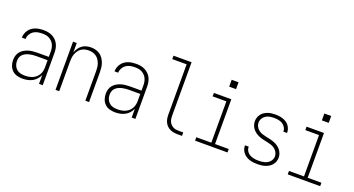

<svg xmlns="http://www.w3.org/2000/svg" viewBox="-47 -1337 3594 1947"><g transform="rotate(20 1750.0 -363.5)"><path d="M214 8Q184 8 154.5 0Q125 -8 103 -29Q81 -50 71 -79Q61 -108 61 -138Q61 -163 68 -186.5Q75 -210 90.5 -228.5Q106 -247 127.5 -259.5Q149 -272 172 -279Q195 -286 219.5 -288.5Q244 -291 268 -291H391V-348Q391 -367 387.5 -386Q384 -405 375.5 -422.5Q367 -440 353.5 -453.5Q340 -467 323 -476Q306 -485 287 -488Q268 -491 248 -491Q223 -491 198 -486Q173 -481 152.5 -466.5Q132 -452 119.5 -429Q107 -406 107 -381H67Q67 -403 74 -424Q81 -445 93.5 -463Q106 -481 124 -494Q142 -507 162.5 -514.5Q183 -522 204.5 -525Q226 -528 248 -528Q273 -528 297 -524Q321 -520 343 -509Q365 -498 382.5 -481Q400 -464 411 -442.5Q422 -421 426.5 -396.5Q431 -372 431 -348V0H391V-96Q381 -71 362.5 -50Q344 -29 320 -16Q296 -3 269 2.5Q242 8 214 8ZM227 -29Q248 -29 269 -32.5Q290 -36 309.5 -44.5Q329 -53 345 -67Q361 -81 371.5 -99Q382 -117 386.5 -138Q391 -159 391 -180V-255H268Q249 -255 230 -253Q211 -251 193 -246.5Q175 -242 157.5 -233.5Q140 -225 126.5 -211.5Q113 -198 107 -179.5Q101 -161 101 -142Q101 -118 110 -95Q119 -72 137 -56Q155 -40 179 -34.5Q203 -29 227 -29Z M569 0V-520H609V-418Q617 -442 631.5 -463.5Q646 -485 666.5 -500Q687 -515 712 -521.5Q737 -528 763 -528Q788 -528 813 -521.5Q838 -515 858.5 -500.5Q879 -486 893.5 -464.5Q908 -443 916.5 -419.5Q925 -396 928 -370.5Q931 -345 931 -320V0H891V-320Q891 -341 888.5 -362Q886 -383 878.5 -402.5Q871 -422 859 -439.5Q847 -457 829.5 -469Q812 -481 791.5 -486Q771 -491 750 -491Q729 -491 708.5 -486Q688 -481 670.5 -469Q653 -457 641 -439.5Q629 -422 621.5 -402.5Q614 -383 611.5 -362Q609 -341 609 -320V0Z M1214 8Q1184 8 1154.5 0Q1125 -8 1103 -29Q1081 -50 1071 -79Q1061 -108 1061 -138Q1061 -163 1068 -186.5Q1075 -210 1090.5 -228.5Q1106 -247 1127.5 -259.5Q1149 -272 1172 -279Q1195 -286 1219.5 -288.5Q1244 -291 1268 -291H1391V-348Q1391 -367 1387.5 -386Q1384 -405 1375.5 -422.5Q1367 -440 1353.5 -453.5Q1340 -467 1323 -476Q1306 -485 1287 -488Q1268 -491 1248 -491Q1223 -491 1198 -486Q1173 -481 1152.5 -466.5Q1132 -452 1119.5 -429Q1107 -406 1107 -381H1067Q1067 -403 1074 -424Q1081 -445 1093.5 -463Q1106 -481 1124 -494Q1142 -507 1162.5 -514.5Q1183 -522 1204.5 -525Q1226 -528 1248 -528Q1273 -528 1297 -524Q1321 -520 1343 -509Q1365 -498 1382.5 -481Q1400 -464 1411 -442.5Q1422 -421 1426.5 -396.5Q1431 -372 1431 -348V0H1391V-96Q1381 -71 1362.5 -50Q1344 -29 1320 -16Q1296 -3 1269 2.5Q1242 8 1214 8ZM1227 -29Q1248 -29 1269 -32.5Q1290 -36 1309.5 -44.5Q1329 -53 1345 -67Q1361 -81 1371.5 -99Q1382 -117 1386.5 -138Q1391 -159 1391 -180V-255H1268Q1249 -255 1230 -253Q1211 -251 1193 -246.5Q1175 -242 1157.5 -233.5Q1140 -225 1126.5 -211.5Q1113 -198 1107 -179.5Q1101 -161 1101 -142Q1101 -118 1110 -95Q1119 -72 1137 -56Q1155 -40 1179 -34.5Q1203 -29 1227 -29Z M1885 0Q1864 0 1843.5 -3.5Q1823 -7 1804 -16Q1785 -25 1770 -40Q1755 -55 1746 -74Q1737 -93 1733.5 -113.5Q1730 -134 1730 -155V-698H1575V-735H1770V-155Q1770 -139 1772.5 -123.5Q1775 -108 1781.5 -94Q1788 -80 1799 -68.5Q1810 -57 1824 -49.5Q1838 -42 1853.5 -39.5Q1869 -37 1885 -37H1934V0Z M2075 0V-37H2237V-483H2089V-520H2277V-37H2425V0ZM2213 -633V-707H2287V-633Z M2749 8Q2728 8 2707 5.5Q2686 3 2666 -3Q2646 -9 2627.5 -20.5Q2609 -32 2595.5 -48Q2582 -64 2574.5 -84Q2567 -104 2567 -125Q2567 -126 2567 -127Q2567 -128 2567 -129H2607Q2607 -128 2607 -127.5Q2607 -127 2607 -126Q2607 -110 2613 -95Q2619 -80 2630 -68Q2641 -56 2655.5 -48.5Q2670 -41 2685.5 -36.5Q2701 -32 2717 -30.5Q2733 -29 2749 -29Q2765 -29 2781 -30.5Q2797 -32 2813 -36.5Q2829 -41 2843 -49Q2857 -57 2868 -69Q2879 -81 2885 -96.5Q2891 -112 2891 -128Q2891 -150 2879.5 -170.5Q2868 -191 2850 -204.5Q2832 -218 2810.5 -225Q2789 -232 2767 -236.5Q2745 -241 2723 -246Q2701 -251 2680.5 -259Q2660 -267 2641 -279.5Q2622 -292 2607.5 -309.5Q2593 -327 2585 -348.5Q2577 -370 2577 -392Q2577 -413 2583.5 -433Q2590 -453 2602.5 -469.5Q2615 -486 2632.5 -497.5Q2650 -509 2669.5 -516Q2689 -523 2709.5 -525.5Q2730 -528 2751 -528Q2772 -528 2792 -525.5Q2812 -523 2831.5 -516.5Q2851 -510 2868.5 -499Q2886 -488 2898.5 -472Q2911 -456 2918 -436Q2925 -416 2925 -396Q2925 -395 2925 -394Q2925 -393 2925 -392H2885Q2885 -393 2885 -393.5Q2885 -394 2885 -395Q2885 -418 2872.5 -438.5Q2860 -459 2840 -471Q2820 -483 2797 -487Q2774 -491 2751 -491Q2728 -491 2704.5 -487Q2681 -483 2661 -470.5Q2641 -458 2629 -437Q2617 -416 2617 -392Q2617 -370 2628 -349.5Q2639 -329 2657 -315.5Q2675 -302 2696.5 -295Q2718 -288 2740 -283.5Q2762 -279 2784 -274Q2806 -269 2827 -261Q2848 -253 2867 -240.5Q2886 -228 2900.5 -210.5Q2915 -193 2923 -171.5Q2931 -150 2931 -128Q2931 -107 2924 -86.5Q2917 -66 2903.5 -49.5Q2890 -33 2871.5 -21.5Q2853 -10 2833 -3.5Q2813 3 2791.5 5.5Q2770 8 2749 8Z M3075 0V-37H3237V-483H3089V-520H3277V-37H3425V0ZM3213 -633V-707H3287V-633Z"/></g></svg>

Font: Iosevka SS04 Extralight
Style: Regular
Weight: 200
Monospace: yes
Designer: Belleve Invis
Foundry: Belleve Invis
Version: Version 19.0.0; ttfautohint (v1.8.4)